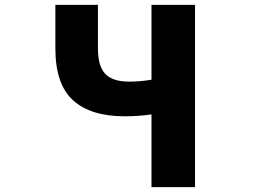

<svg xmlns="http://www.w3.org/2000/svg" viewBox="-20 -764 1040 784"><path d="M598.6 0V-296.9Q545.9 -289.1 489.3 -289.1Q350.6 -289.1 278.3 -354.5Q206.1 -419.9 206.1 -566.4V-744.1H379.9V-566.4Q379.9 -493.2 410.2 -461.9Q440.4 -430.7 507.8 -430.7Q551.8 -430.7 598.6 -438.5V-744.1H776.4V0Z"/></svg>

Font: GenEi Gothic M Heavy
Style: Regular
Weight: 800
Designer: o_tamon (Modified); [Source Han Sans]
Ryoko NISHIZUKA  (kana & ideographs); Paul D. Hunt (Latin, Greek & Cyrillic); Wenl
Version: Version 1.1a;Original Version 1.004